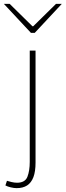

<svg xmlns="http://www.w3.org/2000/svg" viewBox="-58 -740 340 994"><path d="M28 234Q15 234 -2 230Q-19 226 -30 220L-22 196Q-13 199 2 202.5Q17 206 30 206Q72 206 84 175Q96 144 96 98V-478H126V102Q126 148 115 177Q104 206 82.5 220Q61 234 28 234ZM102 -570 -38 -720H-8L110 -604H114L232 -720H262L122 -570Z"/></svg>

Font: Source Sans 3 ExtraLight ExtraLight
Style: Regular
Weight: 250
Version: Version 3.052;hotconv 1.1.0;makeotfexe 2.6.0